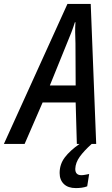

<svg xmlns="http://www.w3.org/2000/svg" viewBox="-82 -736 573 982"><path d="M-62 0 263 -716H382L410 0H311L305 -212H136L44 0ZM173 -299H305L304 -515Q303 -543 302.5 -570.5Q302 -598 304 -622H301Q286 -574 261 -516ZM306 226Q266 226 244.5 205Q223 184 223 149Q223 104 249.5 69Q276 34 325 0H387Q348 35 326 65.5Q304 96 303 128Q303 160 334 160Q343 160 353 158Q363 156 374 154L364 217Q351 222 336 224Q321 226 306 226Z"/></svg>

Font: Noto Sans Condensed Medium
Style: Italic
Weight: 500
Width: 3
Italic angle: -12°
Designer: Monotype Design Team
Foundry: Monotype Imaging Inc.
Version: Version 2.013; ttfautohint (v1.8.4.7-5d5b)